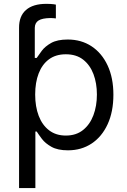

<svg xmlns="http://www.w3.org/2000/svg" viewBox="-20 -754 648 978"><path d="M77.1 -545.9V-612.3Q76.7 -671.9 112.3 -703.1Q147.9 -734.4 215.8 -734.4Q227.1 -734.4 236.6 -733.9Q246.1 -733.4 253.4 -732.4Q260.7 -731.4 264.6 -730.5V-660.2Q257.8 -661.1 250.5 -661.6Q243.2 -662.1 237.3 -662.1Q195.8 -661.6 176.8 -649.9Q157.7 -638.2 157.2 -612.3V-545.9ZM77.1 204.1V-545.9H157.2V-459H167Q176.3 -473.1 192.9 -495.4Q209.5 -517.6 240.7 -535.2Q272 -552.7 325.2 -552.7Q394 -552.7 446.3 -518.3Q498.5 -483.9 528.1 -420.7Q557.6 -357.4 557.6 -271.5Q557.6 -185.1 528.3 -121.3Q499 -57.6 446.8 -22.9Q394.5 11.7 326.2 11.7Q273.9 11.7 242.2 -6.1Q210.4 -23.9 193.4 -46.6Q176.3 -69.3 167 -84H160.2V204.1ZM315.4 -63.5Q367.7 -63.5 402.8 -91.6Q438 -119.6 455.8 -167Q473.6 -214.4 473.6 -272.5Q473.6 -330.1 456.1 -376.5Q438.5 -422.9 403.6 -450.2Q368.7 -477.5 315.4 -477.5Q264.2 -477.5 229.5 -451.9Q194.8 -426.3 177 -380.1Q159.2 -334 159.2 -272.5Q159.2 -210.9 177.2 -163.8Q195.3 -116.7 230.2 -90.1Q265.1 -63.5 315.4 -63.5Z"/></svg>

Font: Inter V
Style: 
Weight: 400
Designer: Rasmus Andersson
Foundry: rsms
Version: Version 4.000;git-a3f224843